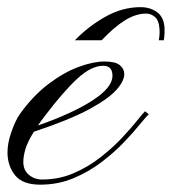

<svg xmlns="http://www.w3.org/2000/svg" viewBox="-20 -503 471 526"><path d="M90.3 2.9Q42.5 2.9 22 -22Q1.5 -46.9 0.5 -83Q0 -109.4 11.2 -141.6Q22.5 -173.8 34.7 -190.9Q70.8 -241.2 112.8 -272.9Q154.8 -304.7 195.1 -319.6Q235.4 -334.5 266.1 -334.5Q295.9 -334.5 307.9 -324.7Q319.8 -314.9 320.3 -302.2Q321.8 -283.2 300 -258.1Q278.3 -232.9 224.1 -203.6Q169.9 -174.3 72.8 -142.1Q55.7 -114.7 49.8 -95Q43.9 -75.2 43.9 -59.6Q43.9 -36.6 59.3 -23.9Q74.7 -11.2 95.7 -11.2Q141.6 -11.2 181.9 -28.6Q222.2 -45.9 255.6 -72.3Q289.1 -98.6 314.5 -125.7Q339.8 -152.8 356 -173.1Q372.1 -193.4 377.4 -198.2L387.7 -189.9Q380.4 -183.6 363 -162.1Q345.7 -140.6 319.1 -112.8Q292.5 -85 257.8 -58.6Q223.1 -32.2 180.9 -14.6Q138.7 2.9 90.3 2.9ZM84 -159.2Q178.7 -192.4 233.4 -227.8Q288.1 -263.2 288.1 -295.4Q288.1 -322.8 262.7 -322.8Q230 -322.8 191.9 -287.6Q153.8 -252.4 103 -185.5Q92.3 -171.9 84 -159.2ZM185.1 -392.6Q221.2 -430.2 268.1 -456.8Q314.9 -483.4 365.2 -483.4Q391.1 -483.4 409.9 -470Q428.7 -456.5 430.7 -427.2Q431.6 -409.2 428.7 -392.6H415Q418 -407.7 417 -423.3Q415.5 -447.3 404.5 -456.5Q393.6 -465.8 380.4 -465.8Q352.1 -465.8 322.3 -447.3Q292.5 -428.7 258.3 -392.6Z"/></svg>

Font: Pinyon Script
Style: Regular
Weight: 400
Designer: Nicole Fally, Eben Sorkin
Foundry: Sorkin Type Co.
Version: Version 1.008; ttfautohint (v1.8.4.7-5d5b)